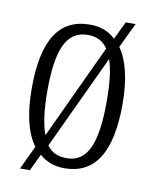

<svg xmlns="http://www.w3.org/2000/svg" viewBox="-73 -633 586 729"><g transform="rotate(10 219.5 -268.0)"><path d="M97 -51 54 40H92L123 -25C149 -2 181 10 219 10C334 10 395 -77 395 -268C395 -364 377 -435 345 -480L391 -576H353L320 -507C294 -532 261 -544 222 -544C102 -544 45 -454 45 -268C45 -168 63 -97 97 -51ZM297 -465 127 -101C112 -142 105 -197 105 -268C105 -425 136 -504 220 -504C254 -504 279 -492 297 -465ZM221 -29C187 -29 162 -41 145 -65L315 -428C328 -390 334 -337 334 -268C334 -111 304 -29 221 -29Z"/></g></svg>

Font: Noto Serif Hebrew ExtraCondensed Light
Style: Regular
Weight: 300
Width: 2
Designer: Monotype Design Team
Foundry: Monotype Imaging Inc.
Version: Version 2.004